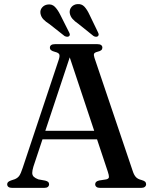

<svg xmlns="http://www.w3.org/2000/svg" viewBox="-20 -915 750 935"><path d="M172 -278H469.5L472.5 -236.5H167.5ZM219 -17.5Q219 -10 213.2 -5Q207.5 0 194.5 0H40Q27 0 21 -4.8Q15 -9.5 15 -17.5Q15 -23.5 18.8 -27.8Q22.5 -32 33 -36L52.5 -42.5Q66.5 -48.5 74 -59.2Q81.5 -70 90.5 -97.5L266 -624Q272 -642 268.8 -650Q265.5 -658 247.5 -662.5Q234 -666 228.5 -670.8Q223 -675.5 223 -683Q223 -691 229.2 -695.5Q235.5 -700 248 -700H454Q466.5 -700 472.5 -695.5Q478.5 -691 478.5 -683Q478.5 -675.5 473.2 -670.8Q468 -666 455 -663Q441 -659.5 438.2 -653.5Q435.5 -647.5 440 -633.5L626 -83Q632.5 -62.5 642 -52.5Q651.5 -42.5 669 -38.5Q682.5 -34.5 687 -30Q691.5 -25.5 691.5 -17.5Q691.5 -10 685.2 -5Q679 0 666.5 0H468Q455.5 0 449.5 -5Q443.5 -10 443.5 -17.5Q443.5 -24.5 448 -29Q452.5 -33.5 462.5 -36L497.5 -41.5Q510 -44.5 510.5 -52.8Q511 -61 505 -79L313.5 -654L328 -661L142.5 -103Q137 -84.5 137 -73Q137 -61.5 144.5 -54.2Q152 -47 167 -41.5L200 -35.5Q210 -33 214.5 -29Q219 -25 219 -17.5ZM273.5 -843 316 -758.5Q319 -753 320 -748Q321 -743 316.5 -739Q312.5 -735.5 306.5 -736Q300.5 -736.5 294.5 -739.5L221 -797.5Q202.5 -809 191.2 -821Q180 -833 177 -849.5Q174.5 -866 184.8 -878.2Q195 -890.5 212 -893Q233 -896 247 -882Q261 -868 273.5 -843ZM416 -843 457 -758Q460 -752.5 460.5 -747.5Q461 -742.5 456.5 -738.5Q452.5 -735.5 446.5 -736Q440.5 -736.5 435 -740L361.5 -799Q343.5 -811 332.8 -823.5Q322 -836 319.5 -852.5Q318 -869 328.2 -881Q338.5 -893 356 -895Q377.5 -897 391 -882.5Q404.5 -868 416 -843Z"/></svg>

Font: Fraunces 17pt
Style: Regular
Weight: 400
Version: Version 1.000;[b76b70a41]